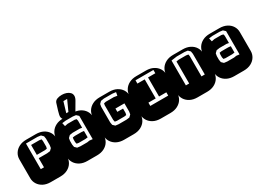

<svg xmlns="http://www.w3.org/2000/svg" viewBox="-36 -1788 3540 2619"><g transform="rotate(-30 1734.5 -478.0)"><path d="M213.9 0Q147.9 0 99.6 -25.1Q51.3 -50.3 24.7 -92.8Q-2 -135.3 -2 -186V-482.9Q-2 -534.2 24.7 -576.4Q51.3 -618.7 99.6 -643.8Q147.9 -668.9 213.9 -668.9H364.3Q430.2 -668.9 478.8 -643.8Q527.3 -618.7 553.7 -576.4Q580.1 -534.2 580.1 -482.9V-186Q580.1 -135.3 553.7 -92.8Q527.3 -50.3 478.8 -25.1Q430.2 0 364.3 0ZM184.1 -221.2H234.9V-365.2H366.2L416 -371.1L447.3 -401.9L454.1 -443.8V-545.9L447.3 -586.9L416 -618.2L366.2 -625H184.1ZM234.9 -417V-573.2H363.3L397 -567.9L401.9 -539.1V-449.2L395 -421.9L363.3 -417Z M792 0Q726.1 0 677.7 -25.1Q629.4 -50.3 602.8 -92.8Q576.2 -135.3 576.2 -186V-482.9Q576.2 -534.2 602.8 -576.4Q629.4 -618.7 677.7 -643.8Q726.1 -668.9 792 -668.9H942.4Q1008.3 -668.9 1056.9 -643.8Q1105.5 -618.7 1131.8 -576.4Q1158.2 -534.2 1158.2 -482.9V-186Q1158.2 -135.3 1131.8 -92.8Q1105.5 -50.3 1056.9 -25.1Q1008.3 0 942.4 0ZM809.1 -221.2H916L954.1 -227.1L1002.4 -221.7V-587.9L969.2 -619.1L920.4 -625H809.1L752 -618.2L764.2 -564.9L810.1 -574.2H918.9L948.2 -567.9L955.1 -542V-428.2L920.4 -434.1H809.1L760.3 -426.8L729 -396L722.2 -356V-298.8L729 -257.8L760.3 -227.1ZM812 -272.9 781.2 -277.8 774.4 -307.1V-349.1L778.3 -377L812 -381.8H918L955.1 -377.9V-277.8L917 -272.9ZM828.6 -631.3Q806.2 -641.1 787.8 -663.1Q769.5 -685.1 769.5 -714.4Q769.5 -721.2 772.7 -738.3Q775.9 -755.4 786.9 -793.5Q797.9 -831.5 820.3 -900.9Q832 -931.6 864 -943.8Q896 -956.1 937.5 -956.1Q974.1 -956.1 1007.1 -944.8Q1040 -933.6 1060.8 -911.9Q1081.5 -890.1 1081.5 -857.9Q1081.5 -828.6 1060.5 -793L983.4 -661.1Q977.5 -651.4 972.7 -644Q967.8 -636.7 962.4 -631.3ZM866.7 -708H900.4L974.6 -871.1H915.5Z M1370.1 0Q1304.2 0 1255.9 -25.1Q1207.5 -50.3 1180.9 -92.8Q1154.3 -135.3 1154.3 -186V-482.9Q1154.3 -534.2 1180.9 -576.4Q1207.5 -618.7 1255.9 -643.8Q1304.2 -668.9 1370.1 -668.9H1520.5Q1586.4 -668.9 1635 -643.8Q1683.6 -618.7 1710 -576.4Q1736.3 -534.2 1736.3 -482.9V-186Q1736.3 -135.3 1710 -92.8Q1683.6 -50.3 1635 -25.1Q1586.4 0 1520.5 0ZM1411.1 -221.2H1533.2L1582.5 -227.1L1614.3 -257.8L1621.1 -299.8V-428.2H1479.5V-376H1569.3V-307.1Q1566.9 -299.3 1565.9 -292.5Q1564.9 -285.6 1562.5 -277.8L1530.3 -272.9H1412.1L1382.3 -277.8L1375.5 -309.1V-540L1380.4 -566.9L1412.1 -574.2H1539.1L1589.4 -565.9L1599.1 -618.2L1542.5 -625H1411.1L1361.3 -617.2L1330.1 -585.9L1323.2 -544.9V-299.8L1330.1 -257.8L1362.3 -227.1Z M1948.2 0Q1882.3 0 1834 -25.1Q1785.6 -50.3 1759 -92.8Q1732.4 -135.3 1732.4 -186V-482.9Q1732.4 -534.2 1759 -576.4Q1785.6 -618.7 1834 -643.8Q1882.3 -668.9 1948.2 -668.9H2098.6Q2164.6 -668.9 2213.1 -643.8Q2261.7 -618.7 2288.1 -576.4Q2314.5 -534.2 2314.5 -482.9V-186Q2314.5 -135.3 2288.1 -92.8Q2261.7 -50.3 2213.1 -25.1Q2164.6 0 2098.6 0ZM1909.2 -221.2H2191.4V-272.9H2076.7V-573.2H2191.4V-625H1909.2V-573.2H2024.4V-272.9H1909.2Z M2526.4 0Q2460.4 0 2412.1 -25.1Q2363.8 -50.3 2337.2 -92.8Q2310.5 -135.3 2310.5 -186V-482.9Q2310.5 -534.2 2337.2 -576.4Q2363.8 -618.7 2412.1 -643.8Q2460.4 -668.9 2526.4 -668.9H2676.8Q2742.7 -668.9 2791.3 -643.8Q2839.8 -618.7 2866.2 -576.4Q2892.6 -534.2 2892.6 -482.9V-186Q2892.6 -135.3 2866.2 -92.8Q2839.8 -50.3 2791.3 -25.1Q2742.7 0 2676.8 0ZM2469.7 -221.2H2521.5V-567.9L2559.6 -574.2H2676.8L2710.4 -568.8L2715.3 -540V-221.2H2767.6V-546.9L2760.7 -587.9L2729.5 -619.1L2679.7 -625H2557.6L2469.7 -612.8Z M3104.5 0Q3038.6 0 2990.2 -25.1Q2941.9 -50.3 2915.3 -92.8Q2888.7 -135.3 2888.7 -186V-482.9Q2888.7 -534.2 2915.3 -576.4Q2941.9 -618.7 2990.2 -643.8Q3038.6 -668.9 3104.5 -668.9H3254.9Q3320.8 -668.9 3369.4 -643.8Q3418 -618.7 3444.3 -576.4Q3470.7 -534.2 3470.7 -482.9V-186Q3470.7 -135.3 3444.3 -92.8Q3418 -50.3 3369.4 -25.1Q3320.8 0 3254.9 0ZM3121.6 -221.2H3228.5L3266.6 -227.1L3314.9 -221.7V-587.9L3281.7 -619.1L3232.9 -625H3121.6L3064.5 -618.2L3076.7 -564.9L3122.6 -574.2H3231.4L3260.7 -567.9L3267.6 -542V-428.2L3232.9 -434.1H3121.6L3072.8 -426.8L3041.5 -396L3034.7 -356V-298.8L3041.5 -257.8L3072.8 -227.1ZM3124.5 -272.9 3093.8 -277.8 3086.9 -307.1V-349.1L3090.8 -377L3124.5 -381.8H3230.5L3267.6 -377.9V-277.8L3229.5 -272.9Z"/></g></svg>

Font: Monofett
Style: Regular
Weight: 400
Designer: Vernon Adams
Foundry: Vernon Adams
Version: Version 1.100; ttfautohint (v1.8.4.7-5d5b);gftools[0.9.28]